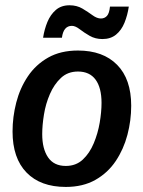

<svg xmlns="http://www.w3.org/2000/svg" viewBox="-20 -707 552 739"><path d="M233.3 12.5Q135.8 12.5 82.1 -42.9Q28.3 -98.3 28.3 -200.8Q28.3 -256.7 42.5 -312.1Q56.7 -367.5 87.1 -412.9Q117.5 -458.3 165.4 -485.4Q213.3 -512.5 280 -512.5Q376.7 -512.5 430.8 -457.5Q485 -402.5 485 -300Q485 -243.3 470.4 -187.9Q455.8 -132.5 425.4 -87.1Q395 -41.7 347.1 -14.6Q299.2 12.5 233.3 12.5ZM233.3 -68.3Q272.5 -68.3 298.8 -92.9Q325 -117.5 340.8 -155.4Q356.7 -193.3 363.8 -235Q370.8 -276.7 370.8 -310.8Q370.8 -369.2 347.9 -400.4Q325 -431.7 280 -431.7Q240.8 -431.7 214.6 -407.1Q188.3 -382.5 172.1 -345Q155.8 -307.5 149.2 -266.2Q142.5 -225 142.5 -190.8Q142.5 -134.2 165 -101.3Q187.5 -68.3 233.3 -68.3ZM145.8 -561.7Q150.8 -594.2 162.5 -622.5Q174.2 -650.8 195 -668.8Q215.8 -686.7 247.5 -686.7Q275.8 -686.7 297.5 -673.8Q319.2 -660.8 336.2 -648.3Q353.3 -635.8 368.3 -635.8Q382.5 -635.8 391.7 -645.8Q400.8 -655.8 403.3 -681.7H475.8Q470.8 -648.3 459.2 -619.6Q447.5 -590.8 426.7 -573.8Q405.8 -556.7 374.2 -556.7Q346.7 -556.7 325 -569.2Q303.3 -581.7 286.7 -594.6Q270 -607.5 256.7 -607.5Q224.2 -607.5 218.3 -561.7Z"/></svg>

Font: Familjen Grotesk Medium
Style: Italic
Weight: 500
Italic angle: -9.46201°
Designer: Anders Wikstroem, Jonas Baeckman, Matilda Gysing, Kristian Moeller
Foundry: Familjen STHLM AB
Version: Version 2.002; ttfautohint (v1.8.4.7-5d5b)